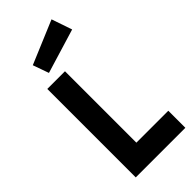

<svg xmlns="http://www.w3.org/2000/svg" viewBox="-293 -1002 1059 1059"><g transform="rotate(-45 236.5 -472.5)"><path d="M461 0H74V-690H212V-133H461ZM110 -839 362 -945 403 -825 143 -746Z"/></g></svg>

Font: Titillium Web[RUS by Daymarius]
Style: Bold
Weight: 700
Designer: Cyrillization by Daymarius
Foundry: Cyrillization by Daymarius
Version: Version 1.002 September 11, 2018